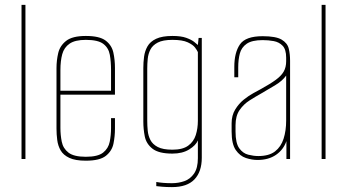

<svg xmlns="http://www.w3.org/2000/svg" viewBox="-20 -650 1419 785"><path d="M68 0V-630H84V0Z M331 7Q288 7 263.5 -4.5Q239 -16 228 -35Q217 -54 214 -77.5Q211 -101 211 -124V-372Q211 -403 218 -433Q225 -463 250.5 -483Q276 -503 331 -503Q387 -503 412 -484Q437 -465 443.5 -435Q450 -405 450 -372V-263H227V-127Q227 -98 232.5 -70.5Q238 -43 260 -26Q282 -9 331 -9Q380 -9 401.5 -26Q423 -43 428.5 -70Q434 -97 434 -127V-167H450V-124Q450 -93 444 -63Q438 -33 413 -13Q388 7 331 7ZM227 -279H434V-363Q434 -398 429 -426Q424 -454 402.5 -470.5Q381 -487 331 -487Q287 -487 264.5 -471.5Q242 -456 234.5 -428.5Q227 -401 227 -363Z M683 115Q661 115 643.5 113.5Q626 112 619 111V94Q646 99 683 99Q710 99 734 90.5Q758 82 773.5 59.5Q789 37 789 -3V-76Q781 -56 753.5 -39Q726 -22 685 -22Q629 -22 603.5 -42Q578 -62 572 -92Q566 -122 566 -153V-372Q566 -395 569 -418Q572 -441 583 -460.5Q594 -480 618.5 -491.5Q643 -503 685 -503Q720 -503 741 -495.5Q762 -488 773.5 -479Q785 -470 789 -466L792 -495H805V-5Q805 52 775 83.5Q745 115 683 115ZM685 -38Q727 -38 749.5 -54.5Q772 -71 780.5 -98Q789 -125 789 -156V-437Q786 -444 777.5 -455.5Q769 -467 747.5 -477Q726 -487 685 -487Q646 -487 625 -476Q604 -465 595 -447.5Q586 -430 584 -409.5Q582 -389 582 -369V-156Q582 -136 584 -115.5Q586 -95 595 -77.5Q604 -60 625 -49Q646 -38 685 -38Z M1033 4Q1010 4 985.5 -4Q961 -12 944 -36.5Q927 -61 927 -112V-146Q927 -178 941.5 -202Q956 -226 976.5 -242.5Q997 -259 1016.5 -269.5Q1036 -280 1045 -285Q1085 -307 1107.5 -323.5Q1130 -340 1140 -357.5Q1150 -375 1150 -400V-414Q1150 -448 1135.5 -463Q1121 -478 1099 -482Q1077 -486 1054 -486Q1010 -486 988.5 -471Q967 -456 960.5 -431Q954 -406 954 -375V-334H938V-377Q938 -435 961 -468.5Q984 -502 1054 -502Q1108 -502 1131.5 -488Q1155 -474 1160.5 -451.5Q1166 -429 1166 -402V0H1151V-73Q1139 -38 1108.5 -17Q1078 4 1033 4ZM1036 -12Q1080 -12 1104.5 -31Q1129 -50 1139.5 -83Q1150 -116 1150 -157V-341Q1134 -319 1106.5 -302.5Q1079 -286 1050 -269Q1025 -255 1000.5 -239.5Q976 -224 959.5 -200Q943 -176 943 -138V-112Q943 -65 958 -44Q973 -23 995 -17.5Q1017 -12 1036 -12Z M1295 0V-630H1311V0Z"/></svg>

Font: Alumni Sans Pinstripe
Style: Regular
Weight: 400
Designer: Robert E. Leuschke
Foundry: Robert E. Leuschke
Version: Version 1.010; ttfautohint (v1.8.4.7-5d5b)